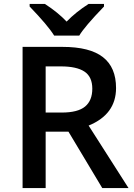

<svg xmlns="http://www.w3.org/2000/svg" viewBox="-20 -951 679 971"><path d="M210.9 -285.2V0H94.2V-713.9H295.9Q434.1 -713.9 500.5 -662.1Q566.9 -610.4 566.9 -505.9Q566.9 -372.6 428.2 -315.9L629.9 0H497.1L326.2 -285.2ZM210.9 -381.8H292Q373.5 -381.8 410.2 -412.1Q446.8 -442.4 446.8 -502.4Q446.8 -562.5 407.2 -588.9Q367.7 -615.2 288.1 -615.2H210.9ZM129.9 -931.2H207Q274.4 -887.2 316.9 -841.8Q364.3 -890.6 428.2 -931.2H505.9V-918Q406.2 -814.5 380.9 -771H253.9Q222.2 -822.3 129.9 -918Z"/></svg>

Font: OpenSans-Semibold
Style: Regular
Weight: 600
Foundry: Ascender Corporation
Version: Version 1.10